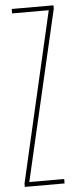

<svg xmlns="http://www.w3.org/2000/svg" viewBox="-56 -831 351 861"><g transform="rotate(-5 119.5 -400.0)"><path d="M20 0V-15L196 -780H31V-800H219V-785L42 -20H199V0Z"/></g></svg>

Font: Big Shoulders Display Thin Thin
Style: Regular
Weight: 250
Version: Version 2.002